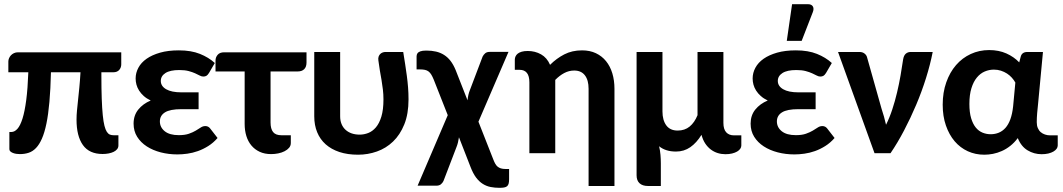

<svg xmlns="http://www.w3.org/2000/svg" viewBox="-20 -734 5095 920"><path d="M561 -483.4V-425.8Q561 -410.2 551.3 -398.9Q541.5 -387.7 522.9 -387.7H465.8V-373Q465.8 -307.6 467.5 -261Q469.2 -214.4 472.4 -182.4Q475.6 -150.4 480.5 -131.3Q485.4 -112.3 491.9 -102.3Q498.5 -92.3 506.6 -89.1Q514.6 -85.9 524.9 -85.9H547.4V-37.1Q547.4 -26.9 541.3 -19.3Q535.2 -11.7 524.9 -6.6Q514.6 -1.5 500.7 1.2Q486.8 3.9 471.7 3.9Q407.7 3.9 377.2 -39.1Q346.7 -82 346.7 -160.6Q346.7 -182.1 348.9 -204.8Q351.1 -227.5 354 -254.6Q356.9 -281.7 360.1 -314.2Q363.3 -346.7 365.7 -387.7H224.1Q222.2 -306.6 216.8 -245.8Q211.4 -185.1 202.4 -141.6Q193.4 -98.1 180.9 -69.8Q168.5 -41.5 152.6 -24.9Q136.7 -8.3 117.4 -2Q98.1 4.4 75.2 4.4Q67.4 4.4 58.6 3.2Q49.8 2 42.2 -1Q34.7 -3.9 29.8 -8.3Q24.9 -12.7 24.9 -19V-101.6H34.7Q49.8 -101.6 63.5 -116.7Q77.1 -131.8 87.9 -166Q98.6 -200.2 105.7 -254.6Q112.8 -309.1 115.7 -387.7H20V-439.5Q20 -446.8 23.2 -454.6Q26.4 -462.4 32.2 -468.8Q38.1 -475.1 46.6 -479.2Q55.2 -483.4 66.4 -483.4Z M981.4 -384.3Q974.6 -373.5 968.5 -370.4Q962.4 -367.2 954.1 -367.2Q945.8 -367.2 936.8 -372.1Q927.7 -377 914.8 -382.8Q901.9 -388.7 883.5 -393.6Q865.2 -398.4 838.9 -398.4Q794.9 -398.4 772.7 -384Q750.5 -369.6 750.5 -346.2Q750.5 -321.3 776.1 -306.4Q801.8 -291.5 849.1 -291.5H931.6V-210.9H849.1Q794.9 -210.9 770.5 -195.6Q746.1 -180.2 746.1 -152.3Q746.1 -124 769.3 -105.2Q792.5 -86.4 836.9 -86.4Q866.2 -86.4 885.5 -93.3Q904.8 -100.1 918.2 -108.2Q931.6 -116.2 941.9 -123Q952.1 -129.9 963.9 -129.9Q978 -129.9 986.8 -118.7L1022.5 -72.8Q1002 -49.3 977.8 -34.2Q953.6 -19 928.2 -10Q902.8 -1 877.7 2.4Q852.5 5.9 830.1 5.9Q788.1 5.9 750.2 -3.9Q712.4 -13.7 683.3 -32.5Q654.3 -51.3 637.2 -78.6Q620.1 -106 620.1 -141.6Q620.1 -181.2 642.6 -209Q665 -236.8 702.1 -252.4Q682.6 -261.7 668.9 -273.9Q655.3 -286.1 646.5 -300Q637.7 -314 633.8 -328.6Q629.9 -343.3 629.9 -357.9Q629.9 -384.8 643.1 -409.4Q656.2 -434.1 682.4 -452.4Q708.5 -470.7 747.1 -481.7Q785.6 -492.7 836.9 -492.7Q896 -492.7 938 -475.8Q980 -459 1009.3 -432.1Z M1012.7 -443.8Q1012.7 -459.5 1022.9 -471.4Q1033.2 -483.4 1054.2 -483.4H1448.7V-434.6Q1448.7 -413.6 1437.7 -402.6Q1426.8 -391.6 1406.2 -391.6H1276.4V-147Q1276.4 -116.7 1288.6 -101.3Q1300.8 -85.9 1328.6 -85.9H1373.5V-48.8Q1373.5 -35.6 1365.2 -25.9Q1356.9 -16.1 1343.5 -9.3Q1330.1 -2.4 1313.2 1Q1296.4 4.4 1279.3 4.4Q1248 4.4 1224.4 -6.6Q1200.7 -17.6 1184.6 -36.9Q1168.5 -56.2 1160.4 -82.5Q1152.3 -108.9 1152.3 -140.1V-391.6H1012.7Z M1609.9 -484.9V-176.8Q1609.9 -155.8 1616.7 -139.4Q1623.5 -123 1636 -111.8Q1648.4 -100.6 1665.5 -94.7Q1682.6 -88.9 1703.6 -88.9Q1724.1 -88.9 1744.4 -96.7Q1764.6 -104.5 1781 -123.5Q1797.4 -142.6 1807.4 -175.3Q1817.4 -208 1817.4 -257.8Q1817.4 -281.7 1814.7 -304.7Q1812 -327.6 1808.1 -350.8Q1804.2 -374 1800 -397.2Q1795.9 -420.4 1793 -444.8Q1791.5 -455.6 1794.4 -463.4Q1797.4 -471.2 1802.5 -475.8Q1807.6 -480.5 1814 -482.7Q1820.3 -484.9 1826.7 -484.9H1912.1Q1917 -454.6 1921.4 -426.5Q1925.8 -398.4 1929.4 -370.8Q1933.1 -343.3 1935.3 -315.4Q1937.5 -287.6 1937.5 -257.8Q1937.5 -188 1917.2 -137.9Q1897 -87.9 1863.3 -55.7Q1829.6 -23.4 1786.1 -8.1Q1742.7 7.3 1695.8 7.3Q1645.5 7.3 1606.4 -5.6Q1567.4 -18.6 1540.5 -42.5Q1513.7 -66.4 1499.8 -100.3Q1485.8 -134.3 1485.8 -176.8V-484.9Z M2179.2 -76.2Q2177.2 -63 2174.3 -51Q2171.4 -39.1 2167.5 -29.8L2105 133.3Q2100.6 142.6 2092.5 149.2Q2084.5 155.8 2069.8 155.8H1981L2125.5 -182.1L2058.1 -353Q2052.2 -367.2 2046.6 -376.5Q2041 -385.7 2033.7 -391.4Q2026.4 -397 2016.4 -399.2Q2006.3 -401.4 1992.7 -401.4H1976.1V-445.8Q1976.1 -455.1 1976.1 -463.6Q1976.1 -472.2 1980.2 -478.3Q1984.4 -484.4 1994.1 -488Q2003.9 -491.7 2022.9 -491.7Q2048.3 -491.7 2069.3 -486.8Q2090.3 -481.9 2107.7 -470.9Q2125 -460 2138.7 -442.4Q2152.3 -424.8 2163.1 -398.9L2220.2 -253.4Q2223.1 -281.7 2231.4 -301.8L2292.5 -462.9Q2296.9 -471.7 2304.7 -478.5Q2312.5 -485.4 2327.1 -485.4H2416.5L2272.5 -150.9L2343.8 30.3Q2348.1 41.5 2352.8 50Q2357.4 58.6 2364 64.2Q2370.6 69.8 2379.9 72.8Q2389.2 75.7 2401.9 75.7H2419.4V124.5Q2419.4 137.7 2417.2 145.8Q2415 153.8 2409.9 158.2Q2404.8 162.6 2395.8 164.3Q2386.7 166 2373.5 166Q2351.1 166 2331.1 162.1Q2311 158.2 2293.5 147.2Q2275.9 136.2 2261.2 116.7Q2246.6 97.2 2234.4 65.4Z M2924.3 157.2H2800.3V-308.6Q2800.3 -350.1 2782.7 -373Q2765.1 -396 2731.4 -396Q2706.1 -396 2683.6 -384Q2661.1 -372.1 2640.6 -351.1V0H2516.6V-339.4Q2516.6 -370.1 2504.6 -384.8Q2492.7 -399.4 2470.2 -399.4H2446.8V-448.2Q2446.8 -456.1 2450.2 -463.6Q2453.6 -471.2 2460.9 -477.1Q2468.3 -482.9 2480 -486.3Q2491.7 -489.7 2508.8 -489.7Q2543.9 -489.7 2572.5 -473.6Q2601.1 -457.5 2615.7 -423.3Q2646.5 -454.1 2683.8 -473.4Q2721.2 -492.7 2769 -492.7Q2806.6 -492.7 2835.4 -479Q2864.3 -465.3 2884 -440.9Q2903.8 -416.5 2914.1 -382.6Q2924.3 -348.6 2924.3 -308.6Z M3154.3 -484.9V-200.2Q3154.3 -158.2 3172.6 -133.3Q3190.9 -108.4 3227.1 -108.4Q3261.2 -108.4 3284.7 -127.7Q3308.1 -147 3322.3 -182.1V-484.9H3446.3V-145.5Q3446.3 -114.7 3459.7 -100.1Q3473.1 -85.4 3497.1 -85.4H3532.2V-36.6Q3532.2 -28.8 3527.1 -21.2Q3522 -13.7 3512 -7.8Q3502 -2 3487.8 1.5Q3473.6 4.9 3456.1 4.9Q3436.5 4.9 3418.7 -0.7Q3400.9 -6.3 3385.7 -17.8Q3370.6 -29.3 3359.1 -46.6Q3347.7 -64 3341.3 -87.9Q3317.9 -49.8 3287.8 -28.8Q3257.8 -7.8 3219.2 -7.8Q3193.8 -7.8 3173.8 -14.2Q3153.8 -20.5 3138.2 -33.2Q3143.1 -12.7 3144.8 8.3Q3146.5 29.3 3146.5 47.9V157.2H3085Q3058.6 157.2 3044.4 144Q3030.3 130.9 3030.3 106V-484.9Z M3576.7 0ZM3938 -384.3Q3931.2 -373.5 3925 -370.4Q3918.9 -367.2 3910.6 -367.2Q3902.3 -367.2 3893.3 -372.1Q3884.3 -377 3871.3 -382.8Q3858.4 -388.7 3840.1 -393.6Q3821.8 -398.4 3795.4 -398.4Q3751.5 -398.4 3729.2 -384Q3707 -369.6 3707 -346.2Q3707 -321.3 3732.7 -306.4Q3758.3 -291.5 3805.7 -291.5H3888.2V-210.9H3805.7Q3751.5 -210.9 3727.1 -195.6Q3702.6 -180.2 3702.6 -152.3Q3702.6 -124 3725.8 -105.2Q3749 -86.4 3793.5 -86.4Q3822.8 -86.4 3842 -93.3Q3861.3 -100.1 3874.8 -108.2Q3888.2 -116.2 3898.4 -123Q3908.7 -129.9 3920.4 -129.9Q3934.6 -129.9 3943.4 -118.7L3979 -72.8Q3958.5 -49.3 3934.3 -34.2Q3910.2 -19 3884.8 -10Q3859.4 -1 3834.2 2.4Q3809.1 5.9 3786.6 5.9Q3744.6 5.9 3706.8 -3.9Q3668.9 -13.7 3639.9 -32.5Q3610.8 -51.3 3593.8 -78.6Q3576.7 -106 3576.7 -141.6Q3576.7 -181.2 3599.1 -209Q3621.6 -236.8 3658.7 -252.4Q3639.2 -261.7 3625.5 -273.9Q3611.8 -286.1 3603 -300Q3594.2 -314 3590.3 -328.6Q3586.4 -343.3 3586.4 -357.9Q3586.4 -384.8 3599.6 -409.4Q3612.8 -434.1 3638.9 -452.4Q3665 -470.7 3703.6 -481.7Q3742.2 -492.7 3793.5 -492.7Q3852.5 -492.7 3894.5 -475.8Q3936.5 -459 3965.8 -432.1ZM3750 -538.1 3775.4 -713.9H3851.6Q3868.7 -713.9 3875 -703.1Q3881.3 -692.4 3874.5 -675.3L3821.3 -538.1Z M4449.2 -484.9Q4437.5 -424.8 4417.2 -360.1Q4397 -295.4 4370.1 -231.9Q4343.3 -168.5 4312 -108.9Q4280.8 -49.3 4247.1 0H4170.4L3995.6 -484.9H4098.6Q4112.3 -484.9 4121.3 -478.3Q4130.4 -471.7 4133.8 -462.4L4203.6 -214.8Q4210.4 -194.3 4215.8 -175Q4221.2 -155.8 4225.6 -136.2Q4242.7 -170.4 4255.6 -210Q4268.6 -249.5 4278.3 -290.5Q4288.1 -331.5 4295.2 -372.6Q4302.2 -413.6 4307.6 -450.2Q4311 -469.2 4320.8 -477.1Q4330.6 -484.9 4342.8 -484.9Z M4971.2 4.9Q4934.6 4.9 4903.8 -13.7Q4873 -32.2 4856.9 -72.3Q4840.3 -50.3 4820.8 -34.9Q4801.3 -19.5 4780.3 -10.3Q4759.3 -1 4738 3.2Q4716.8 7.3 4696.3 7.3Q4653.8 7.3 4617.4 -9.3Q4581.1 -25.9 4554.4 -57.1Q4527.8 -88.4 4512.5 -132.6Q4497.1 -176.8 4497.1 -232.4Q4497.1 -291 4514.2 -339.4Q4531.2 -387.7 4561 -422.1Q4590.8 -456.5 4631.6 -475.3Q4672.4 -494.1 4719.7 -494.1Q4766.1 -494.1 4802.5 -477.8Q4838.9 -461.4 4863.8 -435.1L4871.1 -462.9Q4874 -474.1 4882.1 -479.5Q4890.1 -484.9 4901.9 -484.9H4977.5L4954.1 -236.3Q4951.7 -213.9 4949.7 -191.7Q4947.8 -169.4 4947.8 -148.4Q4947.8 -132.3 4952.9 -120.4Q4958 -108.4 4966.8 -100.8Q4975.6 -93.3 4987.3 -89.4Q4999 -85.4 5012.2 -85.4H5048.3V-37.1Q5048.3 -28.8 5043 -21.2Q5037.6 -13.7 5027.6 -7.8Q5017.6 -2 5003.4 1.5Q4989.3 4.9 4971.2 4.9ZM4727.1 -90.8Q4747.6 -90.8 4765.6 -98.1Q4783.7 -105.5 4797.9 -121.3Q4812 -137.2 4821.3 -162.6Q4830.6 -188 4834.5 -224.1L4845.2 -338.4Q4838.4 -350.6 4828.4 -361.8Q4818.4 -373 4805.2 -381.6Q4792 -390.1 4776.1 -395.3Q4760.3 -400.4 4742.2 -400.4Q4719.7 -400.4 4698.5 -391.4Q4677.2 -382.3 4660.9 -362.5Q4644.5 -342.8 4634.8 -311.5Q4625 -280.3 4625 -235.8Q4625 -195.3 4633.3 -167.7Q4641.6 -140.1 4655.5 -123Q4669.4 -106 4688 -98.4Q4706.5 -90.8 4727.1 -90.8Z"/></svg>

Font: Carlito
Style: Bold
Weight: 700
Designer: Lukasz Dziedzic
Foundry: tyPoland Lukasz Dziedzic
Version: Version 1.104